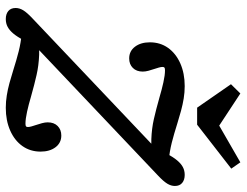

<svg xmlns="http://www.w3.org/2000/svg" viewBox="-110 -696 818 637"><g transform="rotate(90 298.5 -378.0)"><path d="M7 -21.3Q7 -34 14.6 -46.6Q22.2 -59.1 41.5 -77.2L484.3 -497.1L511.2 -478.9Q477.4 -470.2 442.1 -471.6Q406.7 -472.9 375.5 -480Q344.3 -487.1 303.2 -498.7Q277.3 -506.4 253.6 -511.6Q230 -516.9 213.8 -516.9Q207 -516.9 204.8 -515.1Q202.6 -513.4 202.6 -508.8Q202.6 -503.9 204.6 -496.7Q206.7 -489.4 209.1 -482.2Q212.4 -472.7 215.2 -462.3Q218 -451.9 218 -443.1Q218 -422.3 205.8 -410.2Q193.7 -398.1 174.3 -398.1Q150.1 -398.1 135.5 -417.3Q120.9 -436.5 120.9 -466.8Q120.9 -501 139.3 -527Q157.8 -553 190.8 -567.7Q223.9 -582.3 266.2 -582.3Q287 -582.3 307.2 -579Q327.4 -575.7 348.4 -570Q369.4 -564.3 389.8 -557.9Q425.4 -546.6 453.9 -539.4Q482.4 -532.2 515.4 -529L490.4 -522.6Q501.7 -544.3 512.6 -557.2Q523.5 -570.2 534.9 -576.2Q546.3 -582.3 560.8 -582.3Q577.4 -582.3 587.5 -573.8Q597.5 -565.4 597.5 -549.7Q597.5 -537 589.8 -524.4Q582.2 -511.9 563 -493.8L120.1 -73.9L93.2 -92.1Q127 -100.8 162.4 -99.4Q197.7 -98 228.9 -90.9Q260.1 -83.9 301.2 -72.3Q327.1 -64.6 351.1 -59.3Q375.2 -54 390.7 -54Q397.5 -54 399.7 -55.8Q401.9 -57.6 401.9 -62.1Q401.9 -67 399.8 -74.3Q397.8 -81.5 395.3 -88.7Q392.1 -98.3 389.2 -108.7Q386.4 -119 386.4 -127.9Q386.4 -148.7 398.6 -160.8Q410.8 -172.9 430.1 -172.9Q454.4 -172.9 469 -153.7Q483.5 -134.5 483.5 -104.1Q483.5 -70 465.1 -43.9Q446.7 -17.9 413.6 -3.3Q380.5 11.3 338.2 11.3Q317.4 11.3 297.2 8Q277 4.8 256 -0.9Q235.1 -6.6 214.7 -13.1Q179.1 -24.4 150.5 -31.6Q122 -38.8 89 -41.9L114 -48.4Q102.7 -26.7 91.8 -13.7Q80.9 -0.8 69.5 5.2Q58.2 11.3 43.6 11.3Q27 11.3 17 2.9Q7 -5.6 7 -21.3ZM540 -736.8 394.2 -623.5H337.7L259.9 -735.8L290.6 -766.9L422.3 -680.3L355.1 -672.5L519.1 -766.9Z"/></g></svg>

Font: Playfair Micro SmCond SmLight
Style: Italic
Weight: 360
Width: 4
Italic angle: -15.6°
Designer: Claus Eggers Sørensen
Foundry: Claus Eggers Sørensen
Version: Version 2.203;Glyphs 3.3 (3326)